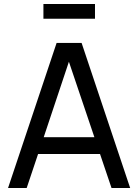

<svg xmlns="http://www.w3.org/2000/svg" viewBox="-20 -933 686 953"><path d="M195.5 -913H451.5V-840H195.5ZM626 0H533.5L476.5 -168.5H169L112.5 0H20L261 -720H385ZM322 -626.5 197 -252H448.5Z"/></svg>

Font: CCSD_manrope Medium
Style: Regular
Weight: 500
Designer: Mikhail Sharanda
Foundry: Mikhail Sharanda
Version: Version 4.503